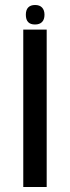

<svg xmlns="http://www.w3.org/2000/svg" viewBox="-20 -749 280 769"><path d="M73.2 0V-630.4H167V0ZM120.1 -650.9Q83.5 -650.9 83.5 -689.9Q83.5 -709.5 93 -719.2Q102.5 -729 120.6 -729Q138.7 -729 148.4 -718.8Q158.2 -708.5 158.2 -689.9Q158.2 -670.9 148.4 -660.9Q138.7 -650.9 120.1 -650.9Z"/></svg>

Font: Open Sans SemiCondensed Medium
Style: Regular
Weight: 500
Width: 4
Designer: Monotype Design Team
Foundry: Monotype Imaging Inc.
Version: Version 3.000